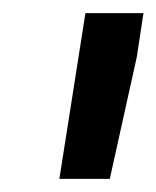

<svg xmlns="http://www.w3.org/2000/svg" viewBox="-20 -770 238 292"><path d="M188 -683.1 147 -498H70.3L109.9 -750H198.2Z"/></svg>

Font: RobotoDraft Medium
Style: Italic
Weight: 500
Italic angle: -12°
Version: Version 2.001152; 2014